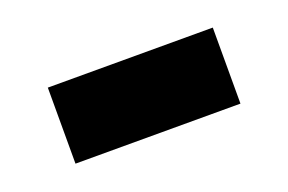

<svg xmlns="http://www.w3.org/2000/svg" viewBox="-36 -457 449 299"><g transform="rotate(-20 188.5 -308.0)"><path d="M51.8 -371.1H325.2V-245.1H51.8Z"/></g></svg>

Font: Montserrat-Arabic ExtraBold
Style: Regular
Weight: 800
Designer: Mohamed Gaber
Foundry: Kief Type Foundry
Version: Version 5.008;PS 005.008;hotconv 1.0.88;makeotf.lib2.5.64775